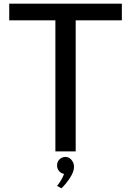

<svg xmlns="http://www.w3.org/2000/svg" viewBox="-20 -820 710 1040"><path d="M313 200 289 187Q300 174 309.5 158Q319 142 323 132L327 122Q310 119 299.5 106Q289 93 289 76Q289 56 302.5 43Q316 30 335 30Q354 30 367.5 46.5Q381 63 381 83Q381 110 359 143.5Q337 177 313 200ZM30 -710V-800H640V-710H390V0H280V-710Z"/></svg>

Font: Laverick
Style: Regular
Weight: 400
Designer: Daniel Pimley
Foundry: Daniel Pimley
Version: Version 1.000;PS 001.001;hotconv 1.0.56